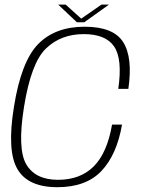

<svg xmlns="http://www.w3.org/2000/svg" viewBox="-20 -794 616 819"><path d="M224.5 4.5Q347.5 4.5 413 -65Q478.5 -134.5 500.5 -262.5H458Q437 -141.5 379.8 -84.2Q322.5 -27 227.5 -27Q131 -27 92.2 -92.8Q53.5 -158.5 82.5 -338.5Q112.5 -526 176.2 -587.2Q240 -648.5 337 -648.5Q431.5 -648.5 467.2 -595Q503 -541.5 484.5 -415H527.5Q547 -548.5 505.5 -614.2Q464 -680 341 -680Q215.5 -680 143 -606.2Q70.5 -532.5 39.5 -338.5Q9 -151 54 -73.2Q99 4.5 224.5 4.5ZM308 -699H339.5L445 -774.5H413L326.5 -714.5L260 -774.5H228Z"/></svg>

Font: Anybody UltraCondensed Thin ExtraLight
Style: Italic
Weight: 250
Italic angle: -10°
Version: Version 1.111